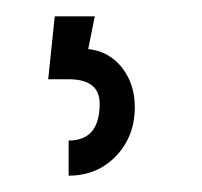

<svg xmlns="http://www.w3.org/2000/svg" viewBox="-20 -21 247 235"><path d="M64 151Q102 151 102 106Q102 76 64 76H39L47 -1H96L88 39Q114 42 129.5 62Q145 82 145 110Q145 146 122 170Q99 194 64 194Z"/></svg>

Font: Bhavuka
Style: Regular
Weight: 400
Version: 2.94.0; ttfautohint (v1.2) -l 7 -r 28 -G 50 -x 13 -D deva -f